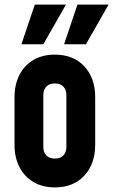

<svg xmlns="http://www.w3.org/2000/svg" viewBox="-20 -800 491 833"><path d="M218 13Q164.5 13 125.2 -10.2Q86 -33.5 64.5 -75Q43 -116.5 43 -172V-378Q43 -433.5 64.5 -475.2Q86 -517 125.2 -540Q164.5 -563 218 -563Q298.5 -563 345.8 -512.2Q393 -461.5 393 -378V-172Q393 -89 345.8 -38Q298.5 13 218 13ZM218 -112Q242 -112 255 -125.8Q268 -139.5 268 -162V-388Q268 -410.5 255 -424.2Q242 -438 218 -438Q194 -438 181 -424.2Q168 -410.5 168 -388V-162Q168 -139.5 181 -125.8Q194 -112 218 -112ZM73 -608 131 -780H266L168 -608ZM258 -608 316 -780H451L353 -608Z"/></svg>

Font: Mohave Light
Style: Bold
Weight: 700
Version: Version 2.003